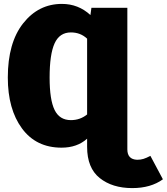

<svg xmlns="http://www.w3.org/2000/svg" viewBox="-20 -736 854 983"><path d="M657 227Q555 227 490.5 175.5Q426 124 426 16V-26Q375 20 295 20Q165 20 92.5 -78.5Q20 -177 20 -339Q20 -517 98.5 -616.5Q177 -716 297 -716Q381 -716 443 -659L448 -696H632V29Q632 80 682 82Q700 82 714.5 77.5Q729 73 750 62L814 182Q752 227 657 227ZM343 -121Q390 -121 426 -150V-538Q392 -570 343 -570Q285 -570 259.5 -514Q234 -458 234 -339Q234 -225 259.5 -173Q285 -121 343 -121Z"/></svg>

Font: Trujillo Black
Style: Regular
Weight: 900
Designer: Fira Sans original fonts by bBox Type GmbH, Carrois Corporate GbR, & Edenspiekermann AG / Changes by Cristiano Sobral
Foundry: Fira Sans original fonts by bBox Type GmbH, Carrois Corporate GbR, & Edenspiekermann AG / Changes by Cristiano Sobral
Version: Version 4.301;July 28, 2020;FontCreator 13.0.0.2655 64-bit